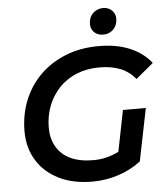

<svg xmlns="http://www.w3.org/2000/svg" viewBox="-60 -965 893 1028"><g transform="rotate(-5 386.0 -450.5)"><path d="M396 10Q291 10 215 -28Q139 -66 97.5 -133.5Q56 -201 56 -289Q56 -378 86.5 -454.5Q117 -531 174 -588Q231 -645 311.5 -677.5Q392 -710 491 -710Q587 -710 658 -680Q729 -650 772 -595L678 -517Q643 -559 595.5 -577.5Q548 -596 485 -596Q417 -596 362 -573.5Q307 -551 268 -510Q229 -469 208 -414.5Q187 -360 187 -297Q187 -240 212 -196Q237 -152 287 -128Q337 -104 411 -104Q466 -104 515 -123Q531 -129 547 -137L591 -358H714L657 -76Q605 -35 536.5 -12.5Q468 10 396 10ZM522 -769Q492 -769 473.5 -786.5Q455 -804 455 -831Q455 -867 477.5 -889Q500 -911 532 -911Q561 -911 579.5 -893Q598 -875 598 -848Q598 -813 576 -791Q554 -769 522 -769Z"/></g></svg>

Font: Montserrat Thin SemiBold
Style: Italic
Weight: 600
Italic angle: -11.3°
Version: Version 9.000